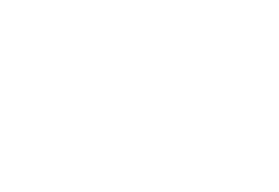

<svg xmlns="http://www.w3.org/2000/svg" viewBox="-120 -370 640 440"><g transform="rotate(-90 200.0 -150.0)"><path d="M200 150Q200 150 200 150Q200 150 200 150Q200 150 200 150Q200 150 200 150Q200 150 200 150Q200 150 200 150Q200 150 200 150Q200 150 200 150Q200 150 200 150Q200 150 200 150Q200 150 200 150Q200 150 200 150ZM300 150Q300 150 300 150Q300 150 300 150Q300 150 300 150Q300 150 300 150Q300 150 300 150Q300 150 300 150Q300 150 300 150Q300 150 300 150Q300 150 300 150Q300 150 300 150Q300 150 300 150Q300 150 300 150ZM300 50Q300 50 300 50Q300 50 300 50Q300 50 300 50Q300 50 300 50Q300 50 300 50Q300 50 300 50Q300 50 300 50Q300 50 300 50Q300 50 300 50Q300 50 300 50Q300 50 300 50Q300 50 300 50ZM200 -50Q200 -50 200 -50Q200 -50 200 -50Q200 -50 200 -50Q200 -50 200 -50Q200 -50 200 -50Q200 -50 200 -50Q200 -50 200 -50Q200 -50 200 -50Q200 -50 200 -50Q200 -50 200 -50Q200 -50 200 -50Q200 -50 200 -50ZM200 -150Q200 -150 200 -150Q200 -150 200 -150Q200 -150 200 -150Q200 -150 200 -150Q200 -150 200 -150Q200 -150 200 -150Q200 -150 200 -150Q200 -150 200 -150Q200 -150 200 -150Q200 -150 200 -150Q200 -150 200 -150Q200 -150 200 -150ZM200 -250Q200 -250 200 -250Q200 -250 200 -250Q200 -250 200 -250Q200 -250 200 -250Q200 -250 200 -250Q200 -250 200 -250Q200 -250 200 -250Q200 -250 200 -250Q200 -250 200 -250Q200 -250 200 -250Q200 -250 200 -250Q200 -250 200 -250ZM200 -350Q200 -350 200 -350Q200 -350 200 -350Q200 -350 200 -350Q200 -350 200 -350Q200 -350 200 -350Q200 -350 200 -350Q200 -350 200 -350Q200 -350 200 -350Q200 -350 200 -350Q200 -350 200 -350Q200 -350 200 -350Q200 -350 200 -350ZM200 -450Q200 -450 200 -450Q200 -450 200 -450Q200 -450 200 -450Q200 -450 200 -450Q200 -450 200 -450Q200 -450 200 -450Q200 -450 200 -450Q200 -450 200 -450Q200 -450 200 -450Q200 -450 200 -450Q200 -450 200 -450Q200 -450 200 -450ZM300 -450Q300 -450 300 -450Q300 -450 300 -450Q300 -450 300 -450Q300 -450 300 -450Q300 -450 300 -450Q300 -450 300 -450Q300 -450 300 -450Q300 -450 300 -450Q300 -450 300 -450Q300 -450 300 -450Q300 -450 300 -450Q300 -450 300 -450ZM100 -450Q100 -450 100 -450Q100 -450 100 -450Q100 -450 100 -450Q100 -450 100 -450Q100 -450 100 -450Q100 -450 100 -450Q100 -450 100 -450Q100 -450 100 -450Q100 -450 100 -450Q100 -450 100 -450Q100 -450 100 -450Q100 -450 100 -450Z"/></g></svg>

Font: TINY 5x3
Style: Regular
Weight: 400
Designer: Jack Halten Fahnestock
Foundry: Velvetyne Type Foundry
Version: Version 1.002